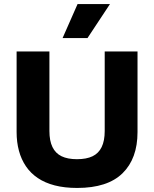

<svg xmlns="http://www.w3.org/2000/svg" viewBox="-20 -914 760 948"><path d="M361 14Q299 14 250.5 1.5Q202 -11 166.5 -35Q131 -59 108 -93Q85 -127 73.5 -169.5Q62 -212 62 -262V-660H224V-267Q224 -219 239 -188Q254 -157 284 -142.5Q314 -128 360 -128Q407 -128 437 -142.5Q467 -157 482 -188Q497 -219 497 -267V-660H659V-262Q659 -131 585 -58.5Q511 14 361 14ZM412 -726H289L363 -894H523Z"/></svg>

Font: Bricolage Grotesque 24pt ExtraBold
Style: Regular
Weight: 800
Designer: Mathieu Triay
Foundry: Atelier Triay
Version: Version 1.001;gftools[0.9.33.dev8+g029e19f]